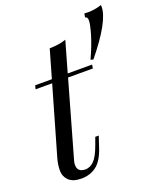

<svg xmlns="http://www.w3.org/2000/svg" viewBox="-146 -875 815 980"><g transform="rotate(-20 261.0 -385.0)"><path d="M117.7 -62.5Q117.7 -22.9 161.1 -22.9Q186.5 -22.9 208 -44.4Q229.5 -65.9 250 -123L264.2 -162.1H283.2L262.2 -99.1Q241.2 -37.1 207.5 -11.7Q173.8 13.7 127 14.2Q80.1 14.2 57.6 -7.8Q35.2 -30.3 35.6 -61.5Q35.6 -92.8 44.9 -126L150.9 -494.1H61L65.9 -514.2H156.7L200.2 -666Q255.4 -667.5 290 -680.2L242.7 -514.2H375L372.1 -494.1H237.3L121.1 -85Q117.7 -73.2 117.7 -62.5ZM522 -775.9Q522 -696.8 390.1 -536.1L376 -540Q406.7 -606.9 421.9 -658.7Q437 -710.9 437 -731.4Q437 -752 423.8 -752L427.2 -772.9L448.2 -772Q484.4 -772 521 -784.2Q522 -782.2 522 -775.9Z"/></g></svg>

Font: PlayfairDisplay-Italic
Style: Italic
Weight: 400
Italic angle: -14°
Designer: Claus Eggers Sørensen
Foundry: Claus Eggers Sørensen
Version: Version 1.002;PS 001.002;hotconv 1.0.70;makeotf.lib2.5.58329